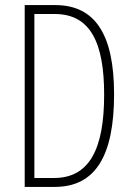

<svg xmlns="http://www.w3.org/2000/svg" viewBox="-20 -734 521 754"><path d="M428 -364C428 -595 356 -714 197 -714H77V0H195C356 0 428 -124 428 -364ZM389 -362C389 -147 330 -35 192 -35H115V-679H195C336 -679 389 -565 389 -362Z"/></svg>

Font: Noto Sans Hebrew ExtraCondensed ExtraLight
Style: Regular
Weight: 200
Width: 2
Designer: Monotype Design Team
Foundry: Monotype Imaging Inc.
Version: Version 2.004